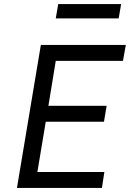

<svg xmlns="http://www.w3.org/2000/svg" viewBox="-20 -920 640 940"><path d="M63 0 180 -700H596L582 -622H253L217 -402H502L489 -324H204L163 -78H491L479 0ZM253 -830 265 -900H573L561 -830Z"/></svg>

Font: CommitMono
Style: Italic
Weight: 400
Monospace: yes
Designer: Eigil Nikolajsen
Foundry: Eigil Nikolajsen
Version: Version 1.143